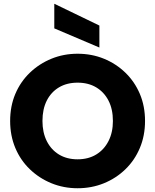

<svg xmlns="http://www.w3.org/2000/svg" viewBox="-20 -995 826 1022"><path d="M393 7Q319 7 254 -19.5Q189 -46 139 -94Q89 -142 61.5 -207.5Q34 -273 34 -351Q34 -430 61.5 -495Q89 -560 139 -608Q189 -656 254 -682.5Q319 -709 393 -709Q468 -709 533 -682.5Q598 -656 647.5 -608Q697 -560 724.5 -495Q752 -430 752 -351Q752 -273 724.5 -207.5Q697 -142 647.5 -94Q598 -46 533 -19.5Q468 7 393 7ZM393 -147Q450 -147 492 -172.5Q534 -198 557.5 -244Q581 -290 581 -351Q581 -414 557.5 -459.5Q534 -505 492 -530Q450 -555 393 -555Q336 -555 294 -530Q252 -505 229 -459.5Q206 -414 206 -351Q206 -290 229 -244Q252 -198 294 -172.5Q336 -147 393 -147ZM269 -975 509 -859V-742L269 -844Z"/></svg>

Font: Parkinsans
Style: Bold
Weight: 700
Designer: Red Stone, Indian Type Foundry
Foundry: Indian Type Foundry
Version: Version 1.000